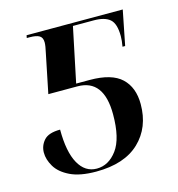

<svg xmlns="http://www.w3.org/2000/svg" viewBox="-87 -613 650 700"><g transform="rotate(-15 238.0 -263.0)"><path d="M192 10Q131 10 94 -8Q57 -26 41 -53Q25 -80 25 -106Q25 -132 42.5 -152Q60 -172 104 -172Q104 -88 128.5 -44Q153 0 197 0Q242 0 273.5 -42.5Q305 -85 305 -176Q305 -308 206 -308H96L126 -455Q132 -481 132 -494Q132 -512 120.5 -519Q109 -526 84 -526H73L75 -536H438L412 -405H402Q404 -416 405 -426Q406 -436 406 -444Q406 -491 386.5 -508Q367 -525 326 -525H247L204 -319H255Q338 -319 375 -284Q412 -249 412 -186Q412 -98 355.5 -44Q299 10 192 10Z"/></g></svg>

Font: Noto Serif Display SemiCondensed Medium
Style: Italic
Weight: 500
Width: 4
Italic angle: -12°
Designer: Monotype Design Team
Foundry: Monotype Imaging Inc.
Version: Version 2.009